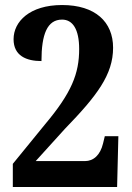

<svg xmlns="http://www.w3.org/2000/svg" viewBox="-20 -744 527 764"><path d="M31 0H446L451 -202H397L390 -173C379 -127 352 -103 318 -103H122L238 -231C366 -363 430 -447 430 -554C430 -657 359 -724 227 -724C98 -724 34 -658 34 -588C34 -522 85 -501 145 -501C145 -608 168 -666 227 -666C269 -666 295 -628 295 -549C295 -451 265 -375 159 -249L31 -92Z"/></svg>

Font: Noto Serif Armenian Condensed
Style: Bold
Weight: 700
Width: 3
Designer: Monotype Design Team
Foundry: Monotype Imaging Inc.
Version: Version 2.008